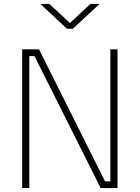

<svg xmlns="http://www.w3.org/2000/svg" viewBox="-20 -949 705 969"><path d="M92 -700H177L510 -34H537V-700H573V0H488L154 -666H128V0H92ZM184 -929H229L333 -833L436 -929H482L348 -804H318Z"/></svg>

Font: Cairo ExtraLight
Style: Regular
Weight: 275
Designer: Mohamed Gaber, Accademia di Belle Arti di Urbino and others
Foundry: Kief Type Foundry, Accademia di Belle Arti di Urbino and others
Version: Version 3.011